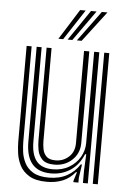

<svg xmlns="http://www.w3.org/2000/svg" viewBox="-55 -825 587 875"><g transform="rotate(5 238.0 -387.5)"><path d="M193 9Q141 9 111.4 -9.1Q81.8 -27.2 68.1 -54.6Q54.5 -82 50.9 -110.8Q47.2 -139.5 47.2 -160.5V-600H70V-164.8Q70 -144.5 73.2 -118.2Q76.5 -92 88.8 -67.4Q101 -42.8 127.4 -26.8Q153.8 -10.8 200 -10.8Q247.8 -10.8 282.8 -30Q317.8 -49.2 340 -83.5H345.5L336.5 -21.5V0H313.5V-6.8L325.8 -46.5H321.2Q297.5 -17.5 265.5 -4.2Q233.5 9 193 9ZM402.2 0V-600H425.2V0ZM220 -72Q181 -72 163.9 -89.9Q146.8 -107.8 142.6 -131.5Q138.5 -155.2 138.5 -172.8V-600H161.2V-174Q161.2 -156.8 164.9 -137.6Q168.5 -118.5 181.6 -105.1Q194.8 -91.8 223.5 -91.8Q258.5 -91.8 284.1 -115Q309.8 -138.2 309.8 -178.8V-600H333.8V-181Q333.8 -133.8 301.1 -102.9Q268.5 -72 220 -72ZM206.5 -30.8Q93 -31.5 93 -166V-600H115.8V-168.8Q115.8 -109.5 139.4 -79.9Q163 -50.2 214.8 -50.2Q257 -50.2 288.9 -69.1Q320.8 -88 338.4 -118.2Q356 -148.5 356 -182.8V-600H379.5V0H357.2V-58L360.8 -131.5H355.5Q335.2 -81.5 295.9 -55.9Q256.5 -30.2 206.5 -30.8ZM188.5 -645 275.8 -784H301.2L210.2 -645ZM273 -645 375.2 -784H400.8L294.8 -645ZM230.8 -645 325.5 -784H351L252.2 -645Z"/></g></svg>

Font: Big Shoulders Inline Text
Style: Bold
Weight: 700
Designer: Patric King
Foundry: XO Type Co
Version: Version 1.000